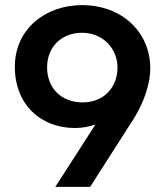

<svg xmlns="http://www.w3.org/2000/svg" viewBox="-20 -730 645 750"><path d="M303 -330C221 -330 164 -384 164 -467C164 -549 223 -602 300 -602C386 -602 439 -536 439 -467C439 -389 386 -330 303 -330ZM38 -469C38 -319 142 -230 272 -230C302 -230 329 -235 353 -244L196 0H332L506 -272C545 -337 567 -406 567 -463C567 -603 458 -710 300 -710C159 -710 38 -618 38 -469Z"/></svg>

Font: Chess Sans SemiBold
Style: Regular
Weight: 600
Designer: Wolf Bōese
Foundry: Wolf Bōese
Version: Version 7.223;Glyphs 3.3 (3306)